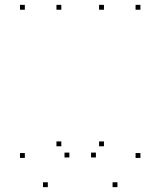

<svg xmlns="http://www.w3.org/2000/svg" viewBox="-20 -760 660 790"><path d="M463.2 10V-10H443.2V10ZM557.8 -110.2V-130.2H537.8V-110.2ZM557.8 -720V-740H537.8V-720ZM407.7 -720V-740H387.7V-720ZM407.7 -158.1V-178.1H387.7V-158.1ZM374.6 -112.1V-132.1H354.6V-112.1ZM265.4 -112.1V-132.1H245.4V-112.1ZM232.3 -158.1V-178.1H212.3V-158.1ZM232.3 -720V-740H212.3V-720ZM82.2 -720V-740H62.2V-720ZM82.2 -110.2V-130.2H62.2V-110.2ZM176.8 10V-10H156.8V10Z"/></svg>

Font: Monaspace Krypton Dots Var
Style: Regular
Weight: 400
Designer: Riley Cran and the Lettermatic Team
Version: Version 1.100 (Monaspace Krypton Dots)